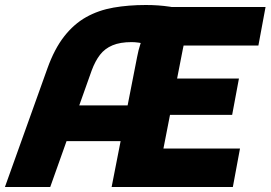

<svg xmlns="http://www.w3.org/2000/svg" viewBox="-35 -748 1083 768"><path d="M-15.3 0 154.5 -474Q182.5 -552.2 221.5 -602.1Q260.5 -652 309.8 -679.6Q359.1 -707.1 419 -717.6Q478.9 -728 548.3 -728Q599 -728 643.6 -721.3Q688.2 -714.7 728 -703.6L733.6 -691.6Q722.2 -663.7 712.5 -623.4Q702.7 -583.2 696.7 -553.2L588.7 0H411.5L513.5 -520.4Q518.6 -547.9 526.6 -572.1Q534.6 -596.3 541.8 -611L548.4 -570.4Q537.3 -575 520.8 -577.3Q504.4 -579.6 491.9 -579.6Q445.5 -579.6 415 -566.7Q384.4 -553.9 365.1 -528.9Q345.8 -504 331.7 -466L165.9 0ZM178.4 -183.6 220.4 -326.4H516.8L489.6 -183.6ZM534.4 0 564.4 -154H925L896.4 0ZM594 -288.4 621.2 -434H920.8L893.6 -288.4ZM596.4 -566 626.4 -720H1027.2L998.6 -566Z"/></svg>

Font: Kufam
Style: Italic
Weight: 400
Italic angle: -11°
Designer: Artur Schmal
Foundry: Original Type
Version: Version 1.301; ttfautohint (v1.8.3)